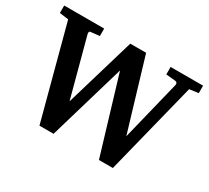

<svg xmlns="http://www.w3.org/2000/svg" viewBox="-134 -894 1235 1133"><g transform="rotate(30 483.0 -327.5)"><path d="M895 -611.8 737.8 16.1H643.1L486.8 -503.9L334 16.1H237.8L70.8 -611.8L9.8 -620.1V-670.9H282.2V-620.1L223.1 -613.8Q213.9 -612.8 213.1 -606Q212.4 -599.1 213.9 -592.8L319.8 -196.8L460 -670.9H567.9L712.9 -186L813 -592.8Q814.5 -599.1 812 -605.7Q809.6 -612.3 798.8 -613.8L734.9 -620.1V-670.9H956.1V-620.1Z"/></g></svg>

Font: Charis SIL Afr
Style: Bold
Weight: 700
Foundry: SIL International
Version: Version 5.000